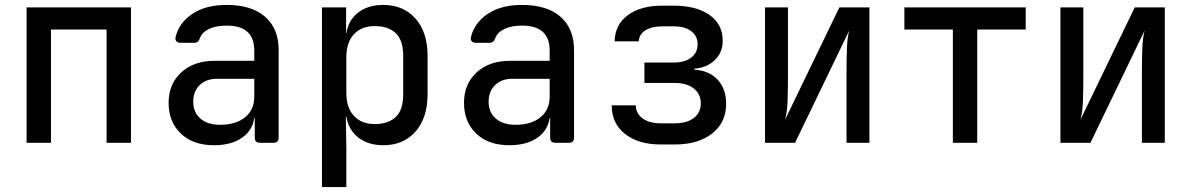

<svg xmlns="http://www.w3.org/2000/svg" viewBox="-20 -580 4840 780"><path d="M88 0V-550H512V0H413V-460H187V0Z M849 10Q764 10 714.5 -37.5Q665 -85 665 -162Q665 -239 716.5 -286Q768 -333 852 -333H1013V-375Q1013 -476 901 -476Q858 -476 829.5 -462.5Q801 -449 792 -425Q786 -406 769 -406H713Q703 -406 697 -412Q691 -418 693 -428Q706 -486 760.5 -523Q815 -560 901 -560Q1002 -560 1057 -512Q1112 -464 1112 -377V-21Q1112 0 1091 0H1036Q1015 0 1015 -21V-101H1013Q1006 -50 962.5 -20Q919 10 849 10ZM875 -73Q938 -73 975.5 -103.5Q1013 -134 1013 -187V-260H861Q818 -260 791.5 -234.5Q765 -209 765 -167Q765 -124 794 -98.5Q823 -73 875 -73Z M1288 180V-550H1386V-444H1387Q1395 -498 1435 -529Q1475 -560 1537 -560Q1619 -560 1668 -504.5Q1717 -449 1717 -354V-197Q1717 -101 1668 -45.5Q1619 10 1537 10Q1476 10 1436 -21Q1396 -52 1387 -106H1385L1387 21V180ZM1502 -76Q1557 -76 1587.5 -104.5Q1618 -133 1618 -197V-353Q1618 -417 1587.5 -445.5Q1557 -474 1502 -474Q1449 -474 1418 -441Q1387 -408 1387 -348V-202Q1387 -142 1418 -109Q1449 -76 1502 -76Z M2049 10Q1964 10 1914.5 -37.5Q1865 -85 1865 -162Q1865 -239 1916.5 -286Q1968 -333 2052 -333H2213V-375Q2213 -476 2101 -476Q2058 -476 2029.5 -462.5Q2001 -449 1992 -425Q1986 -406 1969 -406H1913Q1903 -406 1897 -412Q1891 -418 1893 -428Q1906 -486 1960.5 -523Q2015 -560 2101 -560Q2202 -560 2257 -512Q2312 -464 2312 -377V-21Q2312 0 2291 0H2236Q2215 0 2215 -21V-101H2213Q2206 -50 2162.5 -20Q2119 10 2049 10ZM2075 -73Q2138 -73 2175.5 -103.5Q2213 -134 2213 -187V-260H2061Q2018 -260 1991.5 -234.5Q1965 -209 1965 -167Q1965 -124 1994 -98.5Q2023 -73 2075 -73Z M2665 7Q2573 7 2519 -36Q2465 -79 2465 -152H2563Q2563 -119 2590.5 -99Q2618 -79 2665 -79H2721Q2770 -79 2798.5 -100.5Q2827 -122 2827 -160Q2827 -198 2798.5 -220.5Q2770 -243 2721 -243H2598V-326H2717Q2762 -326 2788 -346Q2814 -366 2814 -400Q2814 -434 2788 -453.5Q2762 -473 2717 -473H2670Q2627 -473 2601.5 -456.5Q2576 -440 2575 -412H2477Q2478 -479 2530 -518Q2582 -557 2670 -557H2717Q2808 -557 2862 -519.5Q2916 -482 2916 -414Q2916 -367 2884 -336Q2852 -305 2801 -301V-297Q2862 -293 2896 -255.5Q2930 -218 2930 -158Q2930 -83 2873.5 -38Q2817 7 2721 7Z M3088 0V-550H3181V-262Q3181 -218 3179.5 -171Q3178 -124 3169 -93L3390 -550H3512V0H3419V-289Q3419 -333 3420.5 -379.5Q3422 -426 3430 -456L3210 0Z M3851 0V-460H3654V-550H4147V-460H3950V0Z M4288 0V-550H4381V-262Q4381 -218 4379.5 -171Q4378 -124 4369 -93L4590 -550H4712V0H4619V-289Q4619 -333 4620.5 -379.5Q4622 -426 4630 -456L4410 0Z"/></svg>

Font: Pitagon Sans Mono Medium
Style: Regular
Weight: 500
Monospace: yes
Designer: Travis Tran
Foundry: Pitagon
Version: Version 1.001; ttfautohint (v1.8.4.7-5d5b);gftools[0.9.26]